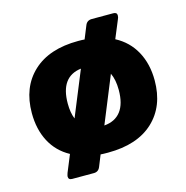

<svg xmlns="http://www.w3.org/2000/svg" viewBox="-99 -667 821 847"><g transform="rotate(-15 311.5 -243.5)"><path d="M592 -240Q592 -122 518.5 -53.5Q445 15 311 15Q288 15 277 14L256 66Q248 86 227 86H128Q111 86 111 71Q111 67 115 55L147 -23Q90 -54 60.5 -110Q31 -166 31 -240Q31 -358 104.5 -426.5Q178 -495 311 -495Q330 -495 340 -494L364 -553Q372 -573 394 -573H492Q509 -573 509 -559Q509 -550 505 -542L471 -460Q530 -429 561 -372Q592 -315 592 -240ZM207 -169 291 -374Q195 -362 195 -240Q195 -198 207 -169ZM428 -240Q428 -287 413 -318L326 -105Q376 -109 402 -143Q428 -177 428 -240Z"/></g></svg>

Font: Mitr Medium
Style: Regular
Weight: 500
Designer: Thanarat Vachiruckul
Foundry: Cadson Demak
Version: Version 1.003